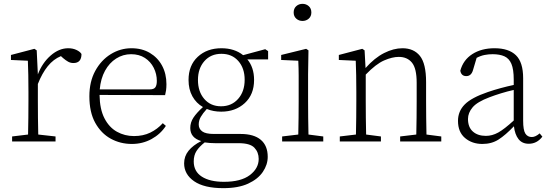

<svg xmlns="http://www.w3.org/2000/svg" viewBox="-20 -736 2856 999"><path d="M43 0V-26L126 -36Q127 -74 127.5 -123.5Q128 -173 128 -210V-258Q128 -351 125 -420L37 -424V-450L159 -482L171 -474L177 -349Q200 -409 243.5 -447Q287 -485 335 -485Q359 -485 378 -476Q397 -467 404 -455Q404 -408 362 -408Q347 -408 334.5 -415Q322 -422 308 -434L297 -444Q258 -428 228.5 -391.5Q199 -355 177 -299V-210Q177 -173 177.5 -123.5Q178 -74 179 -36L269 -26V0Z M662 -454Q620 -454 584.5 -431.5Q549 -409 526.5 -368Q504 -327 499 -271H760Q781 -271 788.5 -282Q796 -293 796 -315Q796 -351 780 -383Q764 -415 734 -434.5Q704 -454 662 -454ZM666 13Q606 13 556 -14.5Q506 -42 475.5 -97Q445 -152 445 -235Q445 -311 475.5 -367Q506 -423 556 -454Q606 -485 664 -485Q719 -485 760 -460.5Q801 -436 823.5 -394Q846 -352 846 -298Q846 -280 844 -266Q842 -252 839 -241L498 -242Q499 -168 523.5 -120.5Q548 -73 588.5 -50.5Q629 -28 677 -28Q725 -28 762 -46Q799 -64 827 -95L843 -81Q815 -38 768.5 -12.5Q722 13 666 13Z M1130 -183Q1185 -183 1219 -221.5Q1253 -260 1253 -321Q1253 -381 1220 -418.5Q1187 -456 1132 -456Q1077 -456 1043.5 -418Q1010 -380 1010 -320Q1010 -259 1043 -221Q1076 -183 1130 -183ZM1131 -155Q1090 -155 1056 -169Q1035 -146 1024.5 -127.5Q1014 -109 1014 -88Q1014 -66 1032 -52.5Q1050 -39 1093 -39H1232Q1301 -39 1337 -8.5Q1373 22 1373 80Q1373 121 1347.5 158.5Q1322 196 1271 219.5Q1220 243 1142 243Q1042 243 990 207Q938 171 938 114Q938 77 961 48.5Q984 20 1027 -2Q970 -19 970 -70Q970 -99 986.5 -124Q1003 -149 1036 -179Q1001 -199 981 -235Q961 -271 961 -320Q961 -396 1009 -440.5Q1057 -485 1132 -485Q1200 -485 1245 -449L1360 -480L1375 -470V-427H1267Q1284 -407 1293 -380Q1302 -353 1302 -320Q1302 -244 1253.5 -199.5Q1205 -155 1131 -155ZM988 104Q988 156 1030 183Q1072 210 1145 210Q1234 210 1280 175Q1326 140 1326 91Q1326 56 1303.5 32.5Q1281 9 1222 9H1100Q1087 9 1072.5 8Q1058 7 1045 5Q1017 27 1002.5 49.5Q988 72 988 104Z M1448 0V-26L1532 -36Q1533 -74 1533.5 -123.5Q1534 -173 1534 -210V-258Q1534 -302 1534 -341Q1534 -380 1532 -420L1443 -424V-450L1573 -482L1585 -474L1583 -350V-210Q1583 -173 1583.5 -123.5Q1584 -74 1585 -36L1662 -26V0ZM1554 -627Q1535 -627 1521.5 -639Q1508 -651 1508 -671Q1508 -692 1521.5 -704Q1535 -716 1554 -716Q1573 -716 1586.5 -704Q1600 -692 1600 -671Q1600 -651 1586.5 -639Q1573 -627 1554 -627Z M1748 0V-26L1832 -36Q1833 -74 1833.5 -123.5Q1834 -173 1834 -210V-258Q1834 -351 1831 -420L1743 -424V-450L1865 -482L1877 -474L1882 -382Q1929 -435 1978.5 -460Q2028 -485 2074 -485Q2133 -485 2165 -445Q2197 -405 2197 -309V-210Q2197 -173 2197.5 -123.5Q2198 -74 2199 -36L2276 -26V0H2062V-26L2146 -36Q2147 -74 2147.5 -123.5Q2148 -173 2148 -210V-306Q2148 -380 2123.5 -410Q2099 -440 2055 -440Q2021 -440 1978.5 -421.5Q1936 -403 1883 -348V-210Q1883 -173 1883.5 -123.5Q1884 -74 1885 -36L1962 -26V0Z M2731 12Q2697 12 2678 -12Q2659 -36 2654 -79Q2610 -33 2574 -10Q2538 13 2490 13Q2436 13 2399.5 -18Q2363 -49 2363 -107Q2363 -157 2398 -192.5Q2433 -228 2518 -257Q2550 -268 2585 -277.5Q2620 -287 2653 -294V-322Q2653 -375 2641 -403.5Q2629 -432 2604.5 -443Q2580 -454 2543 -454Q2522 -454 2501.5 -450Q2481 -446 2460 -435L2441 -371Q2432 -340 2406 -340Q2380 -340 2375 -368Q2390 -424 2437.5 -454.5Q2485 -485 2553 -485Q2627 -485 2664.5 -448.5Q2702 -412 2702 -329V-108Q2702 -59 2713.5 -41Q2725 -23 2747 -23Q2766 -23 2788 -42L2802 -25Q2774 12 2731 12ZM2415 -117Q2415 -74 2440.5 -51.5Q2466 -29 2508 -29Q2541 -29 2572.5 -46.5Q2604 -64 2653 -109V-268Q2621 -261 2587 -250.5Q2553 -240 2527 -230Q2463 -206 2439 -177.5Q2415 -149 2415 -117Z"/></svg>

Font: Source Serif Pro Light
Style: Regular
Weight: 300
Designer: Frank Grießhammer
Foundry: Adobe Systems Incorporated
Version: Version 3.001;hotconv 1.0.111;makeotfexe 2.5.65597